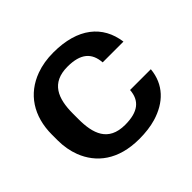

<svg xmlns="http://www.w3.org/2000/svg" viewBox="-167 -931 1150 1150"><g transform="rotate(-45 408.0 -355.5)"><path d="M410 -110C267 -110 236 -211 236 -332V-379C236 -507 274 -601 412 -601C523 -601 573 -556 579 -470H755C734 -625 619 -721 412 -721C358 -721 310 -713 266 -697C134 -649 58 -536 58 -378V-332C58 -279 67 -232 83 -190C128 -75 230 10 410 10C463 10 510 4 551 -8C666 -42 743 -118 754 -237H578C572 -152 519 -110 410 -110Z"/></g></svg>

Font: Asimov
Style: XWid
Weight: 500
Designer: Google
Version: Version 2.000980; 2014